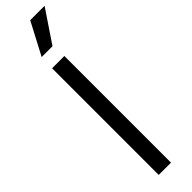

<svg xmlns="http://www.w3.org/2000/svg" viewBox="-331 -946 926 926"><g transform="rotate(-45 132.0 -483.0)"><path d="M160.5 -727.3V0H76.7V-727.3ZM79.5 -801.1 166.2 -965.9H264.2L153.4 -801.1Z"/></g></svg>

Font: Inter Alia
Style: Regular
Weight: 400
Designer: Rasmus Andersson (Latin, Greek, Cyrillic etc.) and Evan from Shavian.info (Shavian, old style figures)
Foundry: Shavian.info
Version: Version 0.001;git-37ab20767